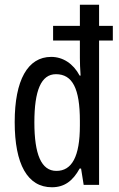

<svg xmlns="http://www.w3.org/2000/svg" viewBox="-20 -780 502 810"><path d="M199 10C251 10 287 -16 316 -69H322L333 0H398V-609H456V-671H398V-760H317V-671H204V-609H317V-535C317 -515 318 -490 320 -461H316C289 -512 245 -540 196 -540C97 -540 42 -442 42 -265C42 -87 96 10 199 10ZM218 -59C154 -59 125 -129 125 -264C125 -397 153 -467 216 -467C286 -467 317 -406 317 -270V-250C317 -119 283 -59 218 -59Z"/></svg>

Font: Noto Sans Ethiopic ExtCond
Style: Regular
Weight: 400
Width: 2
Designer: Monotype Design Team
Foundry: Monotype Imaging Inc.
Version: Version 2.102